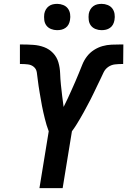

<svg xmlns="http://www.w3.org/2000/svg" viewBox="-20 -973 658 993"><path d="M184 0 232 -294Q226 -310 221 -326Q216 -342 212 -359Q208 -376 204 -392.5Q200 -409 197 -426Q194 -443 191 -460Q188 -477 185 -494.5Q182 -512 179.5 -529Q177 -546 175 -563Q173 -580 170.5 -598Q168 -616 155 -627Q142 -638 124 -640Q106 -642 88 -642H83V-743H92Q122 -743 152 -741Q182 -739 208.5 -729Q235 -719 254.5 -698.5Q274 -678 282 -650.5Q290 -623 291 -593.5Q292 -564 295 -535Q298 -506 301.5 -477Q305 -448 309 -420Q320 -441 330 -463Q340 -485 350 -507Q360 -529 369.5 -551Q379 -573 388 -595Q397 -617 406 -639.5Q415 -662 430 -681.5Q445 -701 466 -714.5Q487 -728 510 -734.5Q533 -741 556.5 -742Q580 -743 602 -743H618L617 -642H612Q594 -642 575 -640Q556 -638 540 -627Q524 -616 515.5 -598Q507 -580 499 -563Q491 -546 482.5 -529Q474 -512 466 -494.5Q458 -477 449 -460Q440 -443 431 -426Q422 -409 413 -392.5Q404 -376 394 -359Q384 -342 374 -326Q364 -310 352 -294L304 0ZM505 -817Q489 -817 474 -823Q459 -829 450 -841Q441 -853 439 -869Q437 -885 439 -901Q441 -913 447 -923.5Q453 -934 462.5 -941Q472 -948 483 -950.5Q494 -953 506 -953Q522 -953 537 -947Q552 -941 561 -929Q570 -917 572.5 -901Q575 -885 572 -869Q570 -857 564.5 -846.5Q559 -836 549 -829Q539 -822 528 -819.5Q517 -817 505 -817ZM275 -817Q259 -817 244 -823Q229 -829 220 -841Q211 -853 209 -869Q207 -885 209 -901Q211 -913 217 -923.5Q223 -934 232.5 -941Q242 -948 253 -950.5Q264 -953 276 -953Q292 -953 307 -947Q322 -941 331 -929Q340 -917 342.5 -901Q345 -885 342 -869Q340 -857 334.5 -846.5Q329 -836 319 -829Q309 -822 298 -819.5Q287 -817 275 -817Z"/></svg>

Font: Iosevka Aile Oblique
Style: Bold
Weight: 700
Italic angle: -9°
Designer: Belleve Invis
Foundry: Belleve Invis
Version: Version 31.1.0; ttfautohint (v1.8.4)